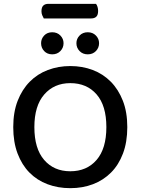

<svg xmlns="http://www.w3.org/2000/svg" viewBox="-20 -966 733 1000"><path d="M208 -870Q204 -877 200 -886.5Q196 -896 196 -907Q196 -928 205.5 -937Q215 -946 232 -946H480Q485 -940 488 -930Q491 -920 491 -909Q491 -888 481.5 -879Q472 -870 455 -870ZM643 -304Q643 -226 620.5 -166.5Q598 -107 558 -67Q518 -27 464 -6.5Q410 14 346 14Q282 14 227.5 -6.5Q173 -27 133.5 -67Q94 -107 71.5 -166.5Q49 -226 49 -304Q49 -382 72 -441Q95 -500 135 -540.5Q175 -581 229.5 -601.5Q284 -622 346 -622Q409 -622 463 -601.5Q517 -581 557 -540.5Q597 -500 620 -441Q643 -382 643 -304ZM534 -304Q534 -416 483 -474.5Q432 -533 346 -533Q262 -533 210.5 -474Q159 -415 159 -304Q159 -192 210 -133Q261 -74 346 -74Q432 -74 483 -133Q534 -192 534 -304ZM311 -741Q311 -717 294.5 -700Q278 -683 252 -683Q226 -683 210 -700Q194 -717 194 -741Q194 -764 210 -781Q226 -798 252 -798Q278 -798 294.5 -781Q311 -764 311 -741ZM496 -741Q496 -717 479.5 -700Q463 -683 437 -683Q411 -683 394.5 -700Q378 -717 378 -741Q378 -764 394.5 -781Q411 -798 437 -798Q463 -798 479.5 -781Q496 -764 496 -741Z"/></svg>

Font: Baloo Tammudu 2 Medium
Style: Regular
Weight: 500
Designer: Maithili Shingre, Omkar Shende and Ek Type
Foundry: Ek Type
Version: Version 1.640;hotconv 1.0.111;makeotfexe 2.5.65597; ttfautoh